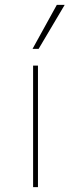

<svg xmlns="http://www.w3.org/2000/svg" viewBox="-20 -770 292 790"><path d="M113.8 -568.8 213.8 -750H246.2L138.8 -568.8ZM116.2 0V-500H136.2V0Z"/></svg>

Font: Now Thin
Style: Regular
Weight: 250
Designer: Alfredo Marco Pradil
Foundry: Alfredo Marco Pradil
Version: Version 1.002;PS 001.002;hotconv 1.0.88;makeotf.lib2.5.64775